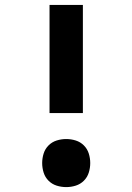

<svg xmlns="http://www.w3.org/2000/svg" viewBox="-20 -755 540 783"><path d="M182 -294V-735H318V-294ZM250 8Q230 8 211 2Q192 -4 178 -18Q164 -32 158 -51Q152 -70 152 -90Q152 -110 158 -129Q164 -148 178 -162Q192 -176 211 -182Q230 -188 250 -188Q270 -188 289 -182Q308 -176 322 -162Q336 -148 342 -129Q348 -110 348 -90Q348 -70 342 -51Q336 -32 322 -18Q308 -4 289 2Q270 8 250 8Z"/></svg>

Font: iosevka_custom_sans_ss08 Heavy
Style: Regular
Weight: 900
Designer: Belleve Invis
Foundry: Belleve Invis
Version: Version 10.3.0; ttfautohint (v1.8.3)